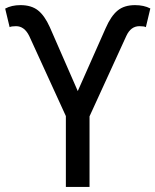

<svg xmlns="http://www.w3.org/2000/svg" viewBox="-39 -737 612 757"><path d="M267.6 -377.9 377.4 -625.5Q398.4 -673.8 424.6 -695.3Q450.7 -716.8 493.2 -716.8Q528.3 -716.8 553.7 -703.6L536.1 -629.9Q529.8 -633.8 510.7 -633.8Q476.6 -633.8 459 -595.2L314 -278.3V0H220.7V-279.3L76.2 -595.2Q57.1 -633.8 24.4 -633.8Q5.4 -633.8 -1 -629.9L-18.6 -703.1Q6.8 -716.8 41.5 -716.8Q84.5 -716.8 110.6 -696.3Q136.7 -675.8 157.2 -630.4Z"/></svg>

Font: SteelSelectRoboto
Style: Roboto-Regular
Weight: 400
Designer: Google
Version: Version 2.137; 2017